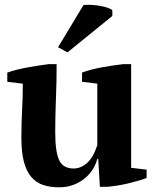

<svg xmlns="http://www.w3.org/2000/svg" viewBox="-20 -785 662 817"><path d="M11 0ZM71 -198Q71 -261 74 -315Q77 -369 77 -429L11 -437V-476Q27 -482 50.5 -488Q74 -494 99 -498.5Q124 -503 147.5 -506.5Q171 -510 187 -512H221Q221 -437 218 -364.5Q215 -292 215 -222Q215 -140 231.5 -104Q248 -68 293 -68Q324 -68 350.5 -91.5Q377 -115 394 -167V-429L329 -437V-476Q344 -482 366.5 -488Q389 -494 413.5 -498.5Q438 -503 462 -506.5Q486 -510 504 -512H538V-71L604 -63V-28Q590 -22 569 -16Q548 -10 525 -4.5Q502 1 479.5 4.5Q457 8 439 10H405L398 -109H394Q389 -88 376 -66.5Q363 -45 342.5 -27.5Q322 -10 294 1Q266 12 232 12Q194 12 164.5 2.5Q135 -7 114 -31Q93 -55 82 -95.5Q71 -136 71 -198ZM335 -763Q343 -765 361.5 -764.5Q380 -764 400 -761Q420 -758 436.5 -752.5Q453 -747 458 -741V-717L267 -562L227 -584Z"/></svg>

Font: PT Serif
Style: Bold
Weight: 700
Designer: A.Korolkova, O.Umpeleva, V.Yefimov
Foundry: ParaType Ltd
Version: Version 1.000W OFL; ttfautohint (v1.6)